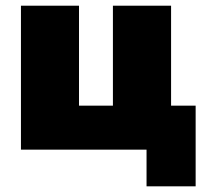

<svg xmlns="http://www.w3.org/2000/svg" viewBox="-20 -530 722 680"><path d="M499 129.9V0H54.2V-509.8H259.8V-155.8H379.9V-509.8H585.9V-155.8H672.9V129.9Z"/></svg>

Font: Mulish ExtraBlack
Style: Regular
Weight: 1000
Designer: Vernon Adams
Foundry: Vernon Adams
Version: Version 3.603; ttfautohint (v1.8.3)